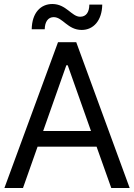

<svg xmlns="http://www.w3.org/2000/svg" viewBox="-20 -938 669 958"><path d="M2 0H94.7L167.5 -206.1H461.9L535.2 0H627L360.4 -727.5H269.5ZM138.2 -792H203.1C204.1 -830.1 220.2 -852.5 248 -852.5C293 -852.5 317.4 -788.6 387.7 -788.6C446.3 -788.6 488.8 -835.4 490.2 -915H425.8C425.3 -877.4 410.2 -854.5 379.9 -854.5C337.4 -854.5 310.5 -918 241.2 -918C183.1 -918 139.6 -874.5 138.2 -792ZM195.3 -284.2 311 -612.3H317.9L434.1 -284.2Z"/></svg>

Font: Guggenheim Sans Display
Style: Regular
Weight: 400
Designer: Modified by Tom Baber under direction of Pentagram Design 2023
Foundry: rsms
Version: Version 1.001;Glyphs 3.1.2 (3151)